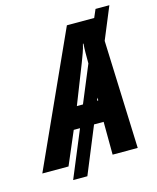

<svg xmlns="http://www.w3.org/2000/svg" viewBox="-184 -845 823 1005"><g transform="rotate(-15 228.0 -342.5)"><path d="M-61 0 264 -716H412L431 -760H506L434 -586L456 0H320L319 -178H267L163 75H86L191 -178H157L81 0ZM205 -294H238L321 -494V-501Q321 -526 321 -550.5Q321 -575 323 -601H320Q315 -578 306.5 -554.5Q298 -531 288 -505ZM321 -294V-309L314 -294Z"/></g></svg>

Font: Noto Sans Condensed
Style: Bold Italic
Weight: 700
Width: 3
Italic angle: -12°
Designer: Monotype Design Team
Foundry: Monotype Imaging Inc.
Version: Version 2.013; ttfautohint (v1.8.4.7-5d5b)